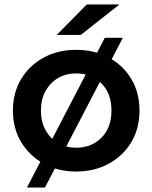

<svg xmlns="http://www.w3.org/2000/svg" viewBox="-20 -764 685 863"><path d="M322 7Q240 7 176 -28.5Q112 -64 75 -125.5Q38 -187 38 -267Q38 -347 75 -408.5Q112 -470 176 -505Q240 -540 322 -540Q405 -540 469.5 -505Q534 -470 570.5 -408.5Q607 -347 607 -267Q607 -187 570.5 -125.5Q534 -64 469.5 -28.5Q405 7 322 7ZM322 -100Q391 -100 436 -145Q481 -190 481 -267Q481 -344 436 -389Q391 -434 322 -434Q277 -434 241.5 -413.5Q206 -393 185 -355.5Q164 -318 164 -267Q164 -216 185 -178.5Q206 -141 241.5 -120.5Q277 -100 322 -100ZM101 79 451 -594H532L182 79ZM235 -607 370 -744H517L343 -607Z"/></svg>

Font: Montserrat SemiBold
Style: Regular
Weight: 600
Designer: Julieta Ulanovsky
Foundry: Julieta Ulanovsky
Version: Version 9.000; ttfautohint (v1.8.4.7-5d5b)